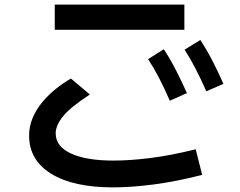

<svg xmlns="http://www.w3.org/2000/svg" viewBox="-20 -765 1040 831"><path d="M778 -745V-636H217V-745ZM827 -119 855 -8Q741 21 644 33.5Q547 46 469 46Q297 46 201.5 -13Q106 -72 106 -178Q106 -218 121 -254Q136 -290 162 -321.5Q188 -353 220 -379Q252 -405 287 -425L369 -356Q287 -303 254 -263Q221 -223 221 -188Q221 -131 287.5 -100.5Q354 -70 471 -70Q542 -70 630.5 -81Q719 -92 827 -119ZM873 -370Q849 -424 826.5 -467.5Q804 -511 779 -550L847 -592Q877 -546 901.5 -498Q926 -450 947 -402ZM715 -329Q691 -384 668.5 -427.5Q646 -471 621 -509L689 -552Q719 -506 743.5 -457.5Q768 -409 789 -362Z"/></svg>

Font: Murecho Thin Medium
Style: Regular
Weight: 500
Version: Version 1.010